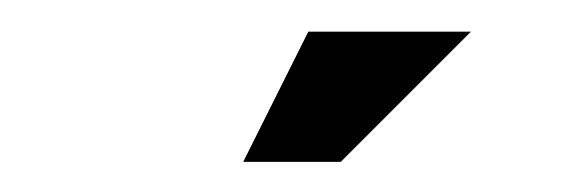

<svg xmlns="http://www.w3.org/2000/svg" viewBox="-20 -812 373 123"><path d="M135.8 -708.3 177.5 -791.7H281.7L198.3 -708.3Z"/></svg>

Font: Yulong
Style: Regular
Weight: 400
Designer: GGBotNet
Foundry: f0n7.com
Version: 1.00